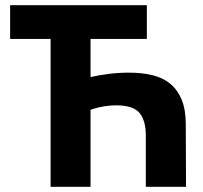

<svg xmlns="http://www.w3.org/2000/svg" viewBox="-20 -720 784 740"><path d="M546 -570H329V-423Q360 -430 398 -435Q436 -440 478 -440Q528 -440 568.5 -430Q609 -420 637 -396.5Q665 -373 680.5 -335Q696 -297 696 -242L697 0H542V-197Q542 -256 517.5 -285Q493 -314 428 -314Q404 -314 379.5 -310Q355 -306 329 -297V0H175V-570H19V-700H546Z"/></svg>

Font: Tilda Sans Extra Bold
Style: Regular
Weight: 800
Designer: ParaType Ltd
Foundry: ParaType Ltd
Version: Version 1.009